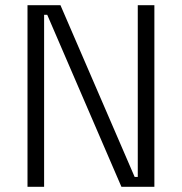

<svg xmlns="http://www.w3.org/2000/svg" viewBox="-20 -720 701 740"><path d="M86 0V-700H213L499 -38H511V-700H575V0H448L162 -663H150V0Z"/></svg>

Font: Space Grotesk Light
Style: Regular
Weight: 300
Designer: Florian Karsten
Foundry: Florian Karsten
Version: Version 2.000